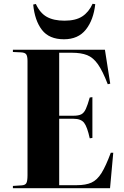

<svg xmlns="http://www.w3.org/2000/svg" viewBox="-20 -992 655 1012"><path d="M48 0V-12L94 -15Q113 -16 119 -27Q125 -38 125 -69V-671Q125 -695 118.5 -705Q112 -715 91 -716L48 -718V-730H533L561 -551L548 -548Q521 -618 496 -653.5Q471 -689 439 -701.5Q407 -714 359 -714H292V-382H367Q394 -382 408.5 -389.5Q423 -397 432.5 -418Q442 -439 453 -478L467 -480V-265L453 -263Q440 -323 423.5 -344.5Q407 -366 368 -366H292V-16H385Q432 -16 462 -29.5Q492 -43 515 -80Q538 -117 564 -187H577L560 0ZM317 -785Q239 -785 201 -834.5Q163 -884 155 -968L169 -971Q191 -923 227 -903Q263 -883 320 -883Q379 -883 413.5 -905.5Q448 -928 468 -972L482 -970Q473 -887 432.5 -836Q392 -785 317 -785Z"/></svg>

Font: Literata 72pt
Style: Bold
Weight: 700
Designer: Latin by Veronika Burian and Jose Scaglione. Greek by Irene Vlachou. Cyrillic by Vera Evstafieva.
Foundry: TypeTogether
Version: Version 3.002